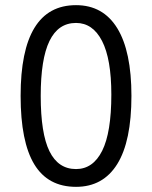

<svg xmlns="http://www.w3.org/2000/svg" viewBox="-20 -708 590 745"><path d="M60 -336Q60 -688 275 -688Q380 -688 435 -598.5Q490 -509 490 -336Q490 -160 435 -71.5Q380 17 275 17Q166 17 113 -70.5Q60 -158 60 -336ZM412 -341Q412 -479 376 -549Q340 -619 275 -619Q206 -619 172 -549Q138 -479 138 -336Q138 -190 172 -121Q206 -52 275 -52Q341 -52 376.5 -123Q412 -194 412 -341Z"/></svg>

Font: Biryani Light
Style: Regular
Weight: 300
Designer: Dan Reynolds and Mathieu Réguer
Foundry: Dan Reynolds and Mathieu Réguer
Version: Version 1.004; ttfautohint (v1.1) -l 5 -r 5 -G 72 -x 0 -D la